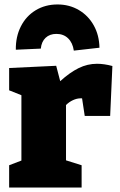

<svg xmlns="http://www.w3.org/2000/svg" viewBox="-20 -841 538 861"><path d="M484 -545 474 -321H360L348 -400H341Q325 -400 307.5 -392Q290 -384 276 -370V-122L346 -100V0H21V-100L76 -121V-414L21 -436V-536L232 -546L250 -477Q293 -516 332.5 -535.5Q372 -555 415 -555Q447 -555 484 -545ZM426 -627 311 -614Q306 -649 285.5 -669Q265 -689 233 -689Q203 -689 184.5 -671.5Q166 -654 163 -623L51 -618Q50 -676 73.5 -722.5Q97 -769 140 -795Q183 -821 238 -821Q291 -821 333.5 -796Q376 -771 400.5 -727Q425 -683 426 -627Z"/></svg>

Font: Bitter Pro Black
Style: Regular
Weight: 900
Designer: Sol Matas, and Bitter project Authors
Foundry: Sol Matas
Version: Version 1.010